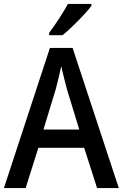

<svg xmlns="http://www.w3.org/2000/svg" viewBox="-20 -961 628 981"><path d="M447 -931V-941H327C303 -896 263 -836 231 -793V-781H299C345 -817 419 -893 447 -931ZM476 0H587L351 -716H235L0 0H111L176 -206H410ZM322 -505 385 -299H202L265 -506C273 -537 285 -584 293 -623C299 -593 315 -533 322 -505Z"/></svg>

Font: Noto Sans Myanmar UI SemiCondensed Medium
Style: Regular
Weight: 500
Width: 4
Designer: Monotype Design Team
Foundry: Monotype Imaging Inc.
Version: Version 2.103